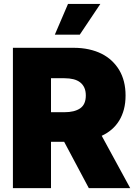

<svg xmlns="http://www.w3.org/2000/svg" viewBox="-20 -975 708 995"><path d="M654.8 0H440.3L312.5 -240.1H244.3V0H46.9V-727.3H360.8Q403.8 -727.3 440.3 -719.3Q476.9 -711.3 506.6 -696.4Q536.2 -681.5 558.9 -660.2Q581.7 -638.8 597.7 -612.2Q630.7 -556.8 630.7 -480.1Q630.7 -441.1 622.2 -408.6Q613.6 -376.1 597.7 -350Q581.7 -323.9 558.8 -304.2Q535.9 -284.4 507.1 -271.3ZM313.9 -393.5Q365.8 -393.5 395.2 -413.4Q424.7 -433.6 424.7 -480.1Q424.7 -503.6 417.1 -520.4Q409.4 -537.3 395.2 -548.3Q381 -559.3 360.4 -564.5Q339.8 -569.6 313.9 -569.6H244.3V-393.5ZM393.5 -795.5H264.2L332.4 -954.5H500Z"/></svg>

Font: Linik Sans Black
Style: Regular
Weight: 900
Designer: Fonts by Rasmus Andersson / Changes by Cristiano Sobral with parts from Marc Monis
Foundry: rsms
Version: Version 3.020; ttfautohint (v1.6)